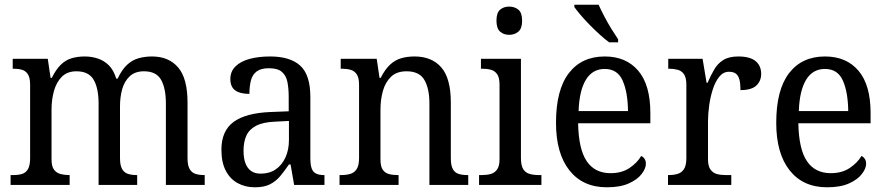

<svg xmlns="http://www.w3.org/2000/svg" viewBox="-20 -786 3766 816"><path d="M25 0V-42H38Q59 -42 74.5 -47Q90 -52 99 -67.5Q108 -83 108 -114V-426Q108 -456 98.5 -470.5Q89 -485 73.5 -489.5Q58 -494 37 -494H34V-536H183L195 -455H200Q218 -491 238.5 -511Q259 -531 284.5 -538.5Q310 -546 340 -546Q370 -546 396.5 -537Q423 -528 443 -508Q463 -488 474 -452H480Q498 -490 520 -510.5Q542 -531 569 -538.5Q596 -546 626 -546Q697 -546 737 -499.5Q777 -453 777 -350V-114Q777 -83 786 -67.5Q795 -52 811 -47Q827 -42 847 -42H850V0H685V-346Q685 -411 664.5 -447Q644 -483 592 -483Q554 -483 531.5 -462Q509 -441 499.5 -407.5Q490 -374 490 -334V-114Q490 -83 499 -67.5Q508 -52 524 -47Q540 -42 560 -42H563V0H399V-346Q399 -411 378 -447Q357 -483 305 -483Q266 -483 243 -460Q220 -437 209.5 -400Q199 -363 199 -320V-109Q199 -79 209.5 -65Q220 -51 237 -46.5Q254 -42 274 -42H276V0Z M1063 10Q1023 10 990.5 -7.5Q958 -25 939.5 -60.5Q921 -96 921 -150Q921 -230 973 -268Q1025 -306 1131 -310L1207 -313V-373Q1207 -410 1201.5 -437.5Q1196 -465 1178 -480.5Q1160 -496 1123 -496Q1089 -496 1071 -482.5Q1053 -469 1046.5 -444.5Q1040 -420 1040 -387Q1000 -387 979.5 -402Q959 -417 959 -450Q959 -483 981.5 -504.5Q1004 -526 1042 -536Q1080 -546 1128 -546Q1213 -546 1256 -507Q1299 -468 1299 -373V-114Q1299 -86 1304.5 -70.5Q1310 -55 1323 -48.5Q1336 -42 1356 -42H1359V0H1230L1215 -87H1208Q1189 -59 1170.5 -37Q1152 -15 1127 -2.5Q1102 10 1063 10ZM1088 -48Q1125 -48 1151.5 -66Q1178 -84 1193 -116.5Q1208 -149 1208 -191V-272L1150 -269Q1099 -267 1069.5 -252Q1040 -237 1027.5 -210.5Q1015 -184 1015 -145Q1015 -114 1023 -92.5Q1031 -71 1047 -59.5Q1063 -48 1088 -48Z M1423 0V-42H1431Q1452 -42 1469 -47Q1486 -52 1496 -67.5Q1506 -83 1506 -114V-426Q1506 -456 1496 -470.5Q1486 -485 1469.5 -489.5Q1453 -494 1433 -494H1428V-536H1581L1593 -455H1598Q1616 -491 1637.5 -511Q1659 -531 1685 -538.5Q1711 -546 1742 -546Q1815 -546 1855.5 -499.5Q1896 -453 1896 -350V-114Q1896 -83 1904.5 -67.5Q1913 -52 1929 -47Q1945 -42 1965 -42H1970V0H1805V-346Q1805 -410 1783.5 -446.5Q1762 -483 1708 -483Q1666 -483 1642 -460Q1618 -437 1607.5 -400Q1597 -363 1597 -320V-109Q1597 -79 1606.5 -65Q1616 -51 1632.5 -46.5Q1649 -42 1669 -42H1674V0Z M2016 0V-42H2028Q2049 -42 2065.5 -46.5Q2082 -51 2092.5 -65.5Q2103 -80 2103 -109V-426Q2103 -456 2093 -470.5Q2083 -485 2066.5 -489.5Q2050 -494 2030 -494H2024V-536H2194V-114Q2194 -83 2203.5 -67.5Q2213 -52 2230.5 -47Q2248 -42 2269 -42H2281V0ZM2144 -638Q2121 -638 2105.5 -651.5Q2090 -665 2090 -698Q2090 -732 2105.5 -745Q2121 -758 2144 -758Q2167 -758 2183 -745Q2199 -732 2199 -698Q2199 -665 2183 -651.5Q2167 -638 2144 -638Z M2559 10Q2457 10 2400 -62Q2343 -134 2343 -264Q2343 -404 2397.5 -475Q2452 -546 2550 -546Q2641 -546 2692.5 -485.5Q2744 -425 2744 -306V-262H2437Q2439 -152 2473.5 -101Q2508 -50 2575 -50Q2623 -50 2656 -72.5Q2689 -95 2705 -123Q2713 -120 2719 -111.5Q2725 -103 2725 -90Q2725 -70 2707 -46.5Q2689 -23 2652.5 -6.5Q2616 10 2559 10ZM2649 -314Q2648 -395 2626 -444Q2604 -493 2550 -493Q2498 -493 2470 -447Q2442 -401 2439 -314ZM2569 -606Q2550 -620 2528.5 -639.5Q2507 -659 2485.5 -681Q2464 -703 2447 -723Q2430 -743 2421 -756V-766H2524Q2534 -744 2548 -717Q2562 -690 2578 -664Q2594 -638 2607 -619V-606Z M2819 0V-42H2822Q2843 -42 2860 -47Q2877 -52 2887 -67.5Q2897 -83 2897 -114V-426Q2897 -456 2887 -470.5Q2877 -485 2860 -489.5Q2843 -494 2823 -494H2820V-536H2966L2983 -434H2987Q3000 -464 3015 -490Q3030 -516 3054 -531Q3078 -546 3118 -546Q3167 -546 3191 -526.5Q3215 -507 3215 -472Q3215 -442 3194.5 -422.5Q3174 -403 3127 -403Q3127 -431 3122.5 -448Q3118 -465 3107.5 -473Q3097 -481 3078 -481Q3054 -481 3037 -460Q3020 -439 3009.5 -406.5Q2999 -374 2994 -337.5Q2989 -301 2989 -270V-109Q2989 -80 2999.5 -65.5Q3010 -51 3026.5 -46.5Q3043 -42 3063 -42H3088V0Z M3495 10Q3393 10 3336 -62Q3279 -134 3279 -264Q3279 -404 3333.5 -475Q3388 -546 3486 -546Q3577 -546 3628.5 -485.5Q3680 -425 3680 -306V-262H3373Q3375 -152 3409.5 -101Q3444 -50 3511 -50Q3559 -50 3592 -72.5Q3625 -95 3641 -123Q3649 -120 3655 -111.5Q3661 -103 3661 -90Q3661 -70 3643 -46.5Q3625 -23 3588.5 -6.5Q3552 10 3495 10ZM3585 -314Q3584 -395 3562 -444Q3540 -493 3486 -493Q3434 -493 3406 -447Q3378 -401 3375 -314Z"/></svg>

Font: Noto Serif SemiCondensed
Style: Regular
Weight: 400
Width: 4
Designer: Monotype Design Team
Foundry: Monotype Imaging Inc.
Version: Version 2.013